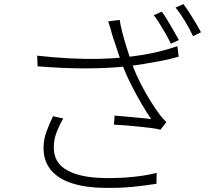

<svg xmlns="http://www.w3.org/2000/svg" viewBox="-20 -875 1040 935"><path d="M768 -818Q781 -801 795.5 -776.5Q810 -752 825 -726.5Q840 -701 851 -680L812 -662Q803 -682 788.5 -707.5Q774 -733 758.5 -758Q743 -783 729 -801ZM873 -855Q887 -837 903 -812Q919 -787 934 -762Q949 -737 959 -718L920 -699Q904 -734 881 -772Q858 -810 835 -838ZM528 -700Q524 -715 518.5 -734Q513 -753 507 -771L563 -778Q566 -755 575 -719.5Q584 -684 596 -646Q608 -608 619 -575Q642 -509 679 -441.5Q716 -374 752 -325Q760 -313 770 -302Q780 -291 790 -280L761 -243Q745 -248 717 -251.5Q689 -255 656 -258.5Q623 -262 591 -264.5Q559 -267 535 -268L538 -312Q569 -310 602.5 -306.5Q636 -303 666.5 -300.5Q697 -298 716 -295Q693 -329 667 -373.5Q641 -418 616 -468Q591 -518 574 -565Q558 -609 547 -643Q536 -677 528 -700ZM161 -604Q239 -595 316 -591Q393 -587 463 -588.5Q533 -590 588 -596Q625 -600 670 -607Q715 -614 760.5 -625.5Q806 -637 844 -650L850 -599Q813 -588 769.5 -579.5Q726 -571 683 -564Q640 -557 606 -553Q513 -542 398 -542Q283 -542 163 -552ZM288 -298Q267 -261 254.5 -227.5Q242 -194 242 -156Q242 -81 308.5 -45Q375 -9 491 -8Q564 -7 627.5 -13.5Q691 -20 743 -33L742 20Q692 28 630 34.5Q568 41 489 40Q399 39 332 18Q265 -3 228.5 -46.5Q192 -90 192 -154Q192 -194 205.5 -231.5Q219 -269 238 -309Z"/></svg>

Font: Noto Sans JP Thin Light
Style: Regular
Weight: 300
Version: Version 2.004-H2;hotconv 1.0.118;makeotfexe 2.5.65603